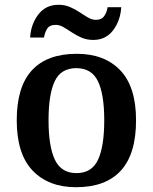

<svg xmlns="http://www.w3.org/2000/svg" viewBox="-20 -773 640 803"><path d="M298 10Q183 10 116.5 -59.5Q50 -129 50 -270Q50 -410 113.5 -479Q177 -548 301 -548Q417 -548 483 -479Q549 -410 549 -270Q549 -129 485.5 -59.5Q422 10 298 10ZM300 -49Q364 -49 390 -105Q416 -161 416 -270Q416 -379 389.5 -433.5Q363 -488 299 -488Q235 -488 209 -433.5Q183 -379 183 -270Q183 -161 209.5 -105Q236 -49 300 -49ZM370 -606Q343 -606 321 -615.5Q299 -625 280.5 -637.5Q262 -650 245.5 -659.5Q229 -669 213 -669Q187 -669 177 -652.5Q167 -636 164 -616H106Q109 -671 140 -712Q171 -753 225 -753Q251 -753 273 -743.5Q295 -734 313.5 -721.5Q332 -709 348.5 -699.5Q365 -690 381 -690Q405 -690 416 -706Q427 -722 430 -743H487Q484 -688 453.5 -647Q423 -606 370 -606Z"/></svg>

Font: Noto Serif Myanmar SemiBold
Style: Regular
Weight: 600
Designer: Ben Mitchell and the Monotype Design Team
Foundry: Monotype Imaging Inc.
Version: Version 2.106; ttfautohint (v1.8.4.7-5d5b)